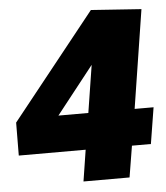

<svg xmlns="http://www.w3.org/2000/svg" viewBox="-52 -772 707 818"><g transform="rotate(-5 301.5 -362.5)"><path d="M572 -134H491L469 0H272L293 -134H7L8 -275L367 -725L582 -710L516 -289H597ZM190 -289H318L350 -492Z"/></g></svg>

Font: Bitter Black
Style: Italic
Weight: 900
Italic angle: -9°
Designer: Sol Matas, and Bitter project Authors
Foundry: Sol Matas
Version: Version 2.001